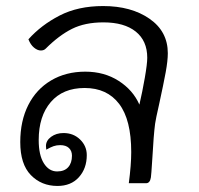

<svg xmlns="http://www.w3.org/2000/svg" viewBox="-20 -606 658 635"><path d="M535 -430Q535 -405 528 -367Q521 -329 506 -260Q495 -212 493 -197Q488 -159 484 -85Q480 -22 479 -19Q476 0 463 0H406Q414 -61 414 -103Q414 -210 374 -262.5Q334 -315 260 -315Q188 -315 148 -268.5Q108 -222 108 -143Q108 -93 125 -66Q142 -39 169 -39Q193 -39 205.5 -53Q218 -67 218 -91Q218 -107 208 -116.5Q198 -126 179 -126Q167 -126 157 -122.5Q147 -119 133 -111L132 -123Q132 -141 149 -153.5Q166 -166 190 -166Q223 -166 245 -144.5Q267 -123 267 -93Q267 -49 241 -20Q215 9 170 9Q117 9 82 -27Q47 -63 47 -136Q47 -206 73.5 -258.5Q100 -311 149 -340Q198 -369 262 -369Q325 -369 372.5 -338.5Q420 -308 441 -260Q451 -303 459 -349Q467 -395 467 -415Q467 -471 429 -501.5Q391 -532 322 -532Q261 -532 218 -510.5Q175 -489 131 -445Q125 -439 115 -439Q104 -439 92.5 -448.5Q81 -458 74 -476Q116 -523 177 -554.5Q238 -586 321 -586Q414 -586 474.5 -544Q535 -502 535 -430Z"/></svg>

Font: Krub
Style: Italic
Weight: 400
Italic angle: -8°
Designer: Ekaluck Peanpanawate
Foundry: Cadson Demak Co.,Ltd.
Version: Version 1.000; ttfautohint (v1.6)